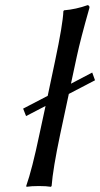

<svg xmlns="http://www.w3.org/2000/svg" viewBox="-20 -718 387 741"><path d="M335.9 -438 346.7 -408.2 245.6 -355.5 212.4 -200.2Q184.1 -65.9 179.2 0L176.3 2.9Q158.7 0 129.9 0Q101.1 0 82.5 2.9L81.1 0Q104 -64.9 132.3 -200.2L155.8 -309.1L80.6 -270L69.3 -298.8L164.1 -348.1L192.4 -481.9Q222.7 -625 224.6 -674.8L227.1 -678.2Q273.4 -682.1 318.4 -698.2Q326.2 -696.3 325.2 -688Q290.5 -565.9 276.4 -500L253.9 -395Z"/></svg>

Font: Linux Biolinum Slanted O
Style: Slanted
Weight: 400
Designer: Philipp H. Poll
Foundry: Philipp H. Poll
Version: Version 1.0.4